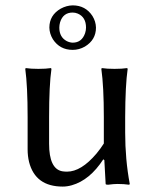

<svg xmlns="http://www.w3.org/2000/svg" viewBox="-20 -686 577 716"><path d="M251 -639.2Q215.3 -639.2 204.1 -603Q201.2 -592.8 201.2 -583Q201.2 -547.4 229 -532.7Q239.7 -527.3 251 -526.9Q285.2 -526.9 297.4 -562.5Q300.8 -573.2 300.8 -583Q300.8 -622.1 270 -635.3Q260.7 -639.2 251 -639.2ZM164.1 -583Q164.1 -629.4 206.5 -653.8Q228 -665.5 251 -666Q298.8 -666 324.7 -626.5Q337.4 -606 337.9 -583Q337.9 -537.1 296.4 -512.2Q274.9 -500 251 -500Q203.1 -500 177.2 -539.6Q164.6 -560.5 164.1 -583ZM365.2 -91.8Q314.9 -14.2 247.6 4.9Q230 9.8 213.9 9.8Q111.8 9.8 88.4 -82Q83 -104.5 83 -128.9V-249Q83 -365.2 74.2 -429.2L76.2 -432.1Q94.2 -429.2 123 -429.2Q151.9 -429.2 169.9 -432.1L171.9 -429.2Q163.1 -368.7 163.1 -249V-149.9Q163.1 -57.1 211.4 -47.4Q219.7 -45.9 230 -45.9Q282.7 -45.9 339.8 -113.3Q355.5 -132.3 367.2 -150.9V-249Q367.2 -363.3 357.9 -429.2L359.9 -432.1Q377.9 -429.2 407.2 -429.2Q436 -429.2 454.1 -432.1L456.1 -429.2Q447.3 -368.7 446.8 -249V-191.9Q446.8 -91.3 463.9 0L461.9 2.9Q441.9 0 417.5 0Q404.8 0 382.8 2.9Q374 2.9 374 0L369.1 -88.9Z"/></svg>

Font: Linux Biolinum O
Style: Regular
Weight: 400
Designer: Philipp H. Poll
Foundry: Philipp H. Poll
Version: Version 1.0.4